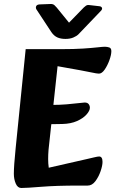

<svg xmlns="http://www.w3.org/2000/svg" viewBox="-20 -925 575 957"><path d="M86 12Q68 12 58.5 -10Q49 -32 49 -59Q49 -98 58 -186L108 -680H282Q350 -680 395 -683Q440 -686 466 -689Q492 -692 503 -692Q514 -692 524.5 -688.5Q535 -685 535 -670Q535 -652 525.5 -625.5Q516 -599 502 -578.5Q488 -558 473 -558Q463 -558 435.5 -564Q408 -570 379 -575L267 -595L222 -179Q220 -155 220 -132.5Q220 -110 223 -89L412 -132Q430 -136 448.5 -140.5Q467 -145 474 -145Q491 -145 491 -118Q491 -100 481.5 -72Q472 -44 455.5 -22Q439 0 417 0H372Q260 0 186 6Q112 12 86 12ZM173 -305 186 -402H234Q277 -402 312.5 -405Q348 -408 372 -411Q396 -414 402 -414Q416 -414 422 -406Q428 -398 428 -388Q428 -373 411 -354Q394 -335 363.5 -321.5Q333 -308 291 -307ZM484 -872Q491 -880 488 -886.5Q485 -893 475 -894L423 -900Q415 -901 409 -897Q403 -893 398 -888L324 -812L263 -887Q259 -892 251.5 -899Q244 -906 230 -905L177 -903Q164 -902 160.5 -894.5Q157 -887 161 -879L236 -765Q249 -746 266 -738.5Q283 -731 306 -731Q329 -731 345.5 -738Q362 -745 371 -754Z"/></svg>

Font: Alkatra
Style: Bold
Weight: 700
Designer: Suman Bhandary
Version: Version 1.100;gftools[0.9.22]